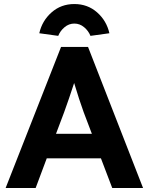

<svg xmlns="http://www.w3.org/2000/svg" viewBox="-20 -933 738 953"><path d="M8 0 283 -700H417L690 0H537L481 -147H212L157 0ZM298 -375 258 -269H436L395 -377Q386 -401 372.5 -442.5Q359 -484 348 -521Q336 -484 323 -446Q310 -408 298 -375ZM269 -755 175 -768Q189 -830 236 -871.5Q283 -913 349 -913Q415 -913 462 -871.5Q509 -830 523 -768L429 -755Q419 -780 397.5 -798Q376 -816 349 -816Q322 -816 300.5 -798Q279 -780 269 -755Z"/></svg>

Font: Readex Pro SemiBold
Style: Regular
Weight: 600
Designer: Bonnie Shaver-Troup, Thomas Jockin
Foundry: Lexend
Version: Version 1.204; ttfautohint (v1.8.4.7-5d5b)